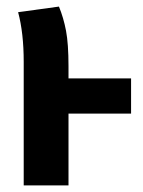

<svg xmlns="http://www.w3.org/2000/svg" viewBox="-20 -563 433 583"><path d="M378 -218H188V0H52V-375Q52 -463 35 -526L159 -543Q173 -509 180.5 -469.5Q188 -430 188 -362V-325H378Z"/></svg>

Font: Fira Sans Compressed SemiBold
Style: Regular
Weight: 600
Width: 1
Designer: bBox Type GmbH & Carrois Corporate GbR & Edenspiekermann AG
Foundry: bBox Type GmbH & Carrois Corporate GbR & Edenspiekermann AG
Version: Version 4.301